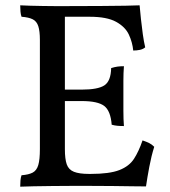

<svg xmlns="http://www.w3.org/2000/svg" viewBox="-20 -699 641 722"><path d="M56 -679Q71 -678 93.5 -677.5Q116 -677 141 -676.5Q166 -676 188 -676Q210 -676 224 -676V-138Q224 -101 231 -81Q238 -61 258 -53Q278 -45 315 -45V0Q287 0 250.5 0Q214 0 176.5 0.5Q139 1 107 1.5Q75 2 56 3Q56 -10 57 -21Q58 -32 61 -40Q88 -42 103 -50Q118 -58 124 -78.5Q130 -99 130 -138V-549Q130 -582 124 -600.5Q118 -619 103 -626.5Q88 -634 61 -636Q58 -644 57 -655.5Q56 -667 56 -679ZM516 -171Q531 -166 541 -161Q551 -156 560 -147Q549 -112 541.5 -72Q534 -32 529 2Q510 2 477.5 1.5Q445 1 403.5 0.5Q362 0 315 0V-45H321Q392 -45 429 -59.5Q466 -74 484 -102Q502 -130 516 -171ZM446 -450Q444 -424 444 -395.5Q444 -367 444 -341Q444 -315 444 -282.5Q444 -250 446 -225Q432 -225 421.5 -226Q411 -227 400 -230Q396 -282 372 -300.5Q348 -319 287 -319H215V-362H287Q348 -362 372.5 -378Q397 -394 398 -443Q411 -447 421.5 -448.5Q432 -450 446 -450ZM505 -679Q507 -656 510 -627.5Q513 -599 517 -570.5Q521 -542 526 -521Q518 -514 506 -511.5Q494 -509 481 -509Q478 -540 464.5 -569Q451 -598 416.5 -617Q382 -636 317 -636H203L224 -676Q302 -676 359 -676.5Q416 -677 452 -677.5Q488 -678 505 -679Z"/></svg>

Font: Vollkorn
Style: Regular
Weight: 400
Designer: Friedrich Althausen
Foundry: Friedrich Althausen
Version: Version 4.104